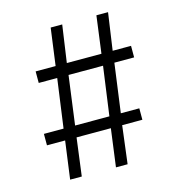

<svg xmlns="http://www.w3.org/2000/svg" viewBox="-103 -777 806 868"><g transform="rotate(-15 300.0 -343.5)"><path d="M449 -459 418 -230.5H504.5V-177H410L388 0H333.5L357 -177H196.5L173.5 0H119L143 -177H58V-230.5H150L181.5 -459H95V-513H188.5L212 -687H266L241 -513H403L426 -687H480.5L455.5 -513H541.5V-459ZM204 -230.5H364.5L396 -459H234.5Z"/></g></svg>

Font: Fira Code Light Light
Style: Regular
Weight: 300
Monospace: yes
Version: Version 5.002